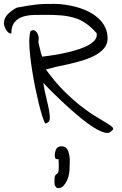

<svg xmlns="http://www.w3.org/2000/svg" viewBox="-30 -644 629 991"><path d="M193.4 -216.8Q200.2 -172.9 209.5 -136.2Q218.8 -99.6 223.6 -72.3Q228.5 -44.9 226.6 -28.3Q224.6 -11.7 207 -7.8Q205.1 -2 199.2 -14.6Q193.4 -27.3 185.5 -53.2Q177.7 -79.1 168.9 -115.2Q160.2 -151.4 151.9 -191.9Q143.6 -232.4 136.7 -275.4Q129.9 -318.4 125.5 -357.4Q121.1 -396.5 121.1 -428.7Q121.1 -460.9 127 -482.4Q138.7 -491.2 147.9 -486.8Q157.2 -482.4 162.6 -472.7Q168 -462.9 169.9 -450.2Q169.9 -437.5 168 -426.8Q168.9 -422.9 171.4 -412.1Q173.8 -401.4 176.8 -389.2Q179.7 -377 182.6 -366.2Q185.5 -355.5 187.5 -351.6Q201.2 -353.5 228 -356.9Q254.9 -360.4 286.1 -366.7Q317.4 -373 350.1 -381.8Q382.8 -390.6 409.2 -402.3Q435.5 -414.1 452.6 -429.7Q469.7 -445.3 469.7 -464.8Q469.7 -466.8 468.8 -469.7V-472.7Q441.4 -503.9 413.1 -523.4Q384.8 -543 353 -552.2Q321.3 -561.5 286.1 -564.5Q251 -567.4 210.9 -567.4Q181.6 -567.4 149.4 -566.9Q117.2 -566.4 90.3 -558.6Q63.5 -550.8 45.9 -530.3Q28.3 -509.8 28.3 -470.7Q19.5 -470.7 12.7 -476.6Q5.9 -482.4 1 -490.7Q-3.9 -499 -6.8 -508.3Q-9.8 -517.6 -9.8 -524.4Q-9.8 -538.1 -3.9 -550.3Q2 -562.5 11.7 -572.3Q21.5 -582 33.2 -590.3Q44.9 -598.6 56.6 -604.5Q87.9 -610.4 111.8 -614.3Q135.7 -618.2 157.2 -620.6Q178.7 -623 200.7 -623.5Q222.7 -624 250 -624Q277.3 -624 307.6 -619.6Q337.9 -615.2 369.1 -606.4Q400.4 -597.7 428.2 -583.5Q456.1 -569.3 478 -549.3Q500 -529.3 512.7 -503.4Q525.4 -477.5 525.4 -445.3Q525.4 -417 507.8 -395.5Q490.2 -374 460.9 -358.4Q431.6 -342.8 396 -332Q360.4 -321.3 324.7 -313Q289.1 -304.7 257.8 -298.8Q226.6 -291 207 -285.2Q255.9 -217.8 303.7 -170.9Q351.6 -124 393.6 -91.8Q435.5 -59.6 469.7 -39.6Q503.9 -19.5 525.4 -5.9Q546.9 7.8 552.7 15.6Q558.6 23.4 543.9 33.2Q533.2 46.9 508.8 40Q484.4 33.2 452.6 13.2Q420.9 -6.8 384.8 -36.6Q348.6 -66.4 313.5 -98.6Q278.3 -130.9 246.6 -162.1Q214.8 -193.4 193.4 -216.8ZM251 292Q251 268.6 254.4 262.7Q257.8 256.8 262.2 254.4Q266.6 252 270 246.1Q273.4 240.2 273.4 215.8V207Q273.4 202.1 272.9 195.8Q272.5 189.5 272.5 184.6V177.7Q258.8 178.7 255.9 173.3Q252.9 168 252.9 160.2Q252.9 140.6 259.8 126Q266.6 111.3 288.1 111.3Q307.6 111.3 315.9 124.5Q324.2 137.7 327.6 156.2Q331.1 174.8 330.1 193.8Q329.1 212.9 329.1 224.6Q329.1 236.3 326.2 253.9Q323.2 271.5 315.9 287.6Q308.6 303.7 297.4 315.4Q286.1 327.1 270.5 327.1Q263.7 327.1 260.3 323.2Q256.8 319.3 254.4 314.5Q252 309.6 251.5 303.2Q251 296.9 251 292Z"/></svg>

Font: Indie Flower
Style: Regular
Weight: 400
Designer: Kimberly Geswein
Foundry: Kimberly Geswein
Version: Version 1.001 2010